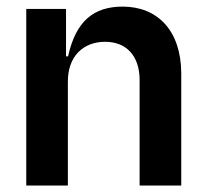

<svg xmlns="http://www.w3.org/2000/svg" viewBox="-20 -573 639 593"><path d="M189.6 -319.6C188.9 -398.4 236.5 -443.9 304.7 -443.9C370.7 -443.9 410.5 -400.2 411.2 -327.4V0H539.8V-347.3C539.1 -478 467 -552.6 358.7 -552.6C269.5 -552.6 214.1 -507.8 190.3 -399.1H183.9V-545.5H61.1V0H189.6Z"/></svg>

Font: Riot Sans 2.0
Style: Bold
Weight: 600
Designer: Rasmus Andersson
Foundry: rsms
Version: Version 3.006;hotconv 1.0.109;makeotfexe 2.5.65596